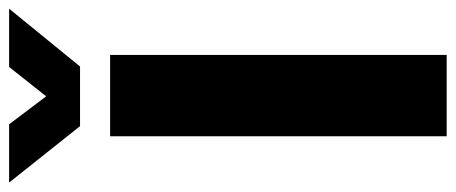

<svg xmlns="http://www.w3.org/2000/svg" viewBox="-358 -680 986 415"><g transform="rotate(-90 134.5 -473.0)"><path d="M222.7 -727.5V0H46.9V-727.5ZM72.8 -945.8 133.3 -865.7 196.8 -945.8H322.3V-945.3L197.8 -792.5H68.8L-52.7 -945.3V-945.8Z"/></g></svg>

Font: Inter Display ExtraBold
Style: Regular
Weight: 800
Designer: Rasmus Andersson
Foundry: rsms
Version: Version 4.000;git-a52131595